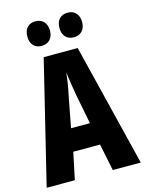

<svg xmlns="http://www.w3.org/2000/svg" viewBox="-134 -1001 817 1080"><g transform="rotate(-15 274.0 -460.5)"><path d="M385 0 353 -157H197L164 0H0L174 -714H372L548 0ZM295 -464Q288 -501 283 -536Q278 -571 274 -599Q272 -572 266.5 -537.5Q261 -503 253 -466L219 -288H329ZM115 -849Q115 -884 133 -902.5Q151 -921 180 -921Q211 -921 229 -901.5Q247 -882 247 -849Q247 -817 229 -797.5Q211 -778 180 -778Q151 -778 133 -796.5Q115 -815 115 -849ZM302 -849Q302 -884 320 -902.5Q338 -921 368 -921Q399 -921 416.5 -901.5Q434 -882 434 -849Q434 -817 416.5 -797.5Q399 -778 368 -778Q337 -778 319.5 -797Q302 -816 302 -849Z"/></g></svg>

Font: Noto Sans Lao ExtraCondensed ExtraBold
Style: Regular
Weight: 800
Width: 2
Designer: Monotype Design Team
Foundry: Monotype Imaging Inc.
Version: Version 2.003; ttfautohint (v1.8.4.7-5d5b)